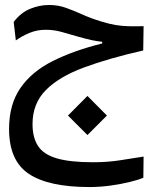

<svg xmlns="http://www.w3.org/2000/svg" viewBox="-20 -443 626 775"><path d="M340.8 312Q176.3 312 96.4 258.8Q16.6 205.6 16.6 77.6Q16.6 -21.5 62.3 -87.6Q107.9 -153.8 192.4 -196.3Q276.9 -238.8 392.6 -267.6V-274.4Q371.1 -276.4 347.9 -281.5Q324.7 -286.6 297.4 -294.4Q258.8 -305.7 228.3 -314.2Q197.8 -322.8 164.1 -322.8Q129.9 -322.8 99.9 -310.5Q69.8 -298.3 43.9 -279.8L35.2 -354.5Q64 -392.1 101.8 -407.5Q139.6 -422.9 177.7 -422.9Q213.9 -422.9 245.6 -411.6Q277.3 -400.4 311.8 -384.8Q346.2 -369.1 391.1 -355.5Q421.9 -346.2 446.8 -342Q471.7 -337.9 498 -337.2Q524.4 -336.4 559.6 -337.4L558.1 -239.3Q418.5 -207.5 318.4 -170.4Q218.3 -133.3 164.8 -79.1Q111.3 -24.9 111.3 58.1Q111.3 111.8 133.3 146Q155.3 180.2 208.7 196Q262.2 211.9 355.5 211.9Q415 211.9 466.8 203.6Q518.6 195.3 559.6 189L558.6 274.4Q536.6 283.7 501.2 292.2Q465.8 300.8 424.1 306.4Q382.3 312 340.8 312ZM333 102.1 254.4 23.4 333 -55.7 411.6 23.4Z"/></svg>

Font: Cascadia Code NF
Style: Regular
Weight: 400
Monospace: yes
Designer: Aaron Bell
Foundry: Saja Typeworks
Version: Version 2404.023; ttfautohint (v1.8.4)